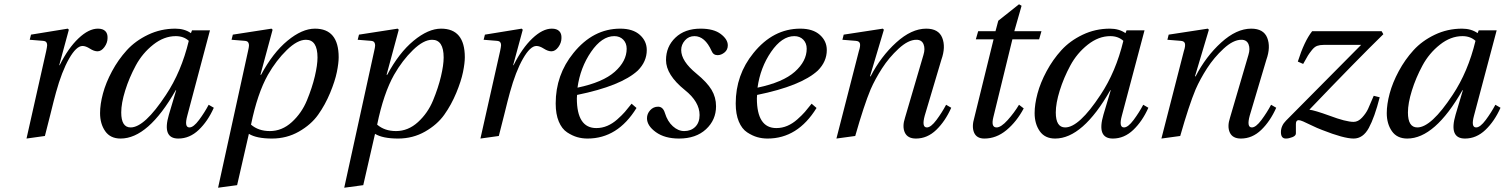

<svg xmlns="http://www.w3.org/2000/svg" viewBox="-20 -636 7038 898"><path d="M104 12 196 -397Q200 -416 200.5 -424Q201 -432 197 -438Q193 -444 181 -445L119 -450L125 -474L297 -502L302 -497L257 -331H259Q299 -411 347 -456.5Q395 -502 438 -502Q461 -502 472.5 -490.5Q484 -479 483 -458Q483 -436 468.5 -416Q454 -396 436 -396Q420 -396 400.5 -408.5Q381 -421 366 -421Q337 -421 303 -361.5Q269 -302 242 -204Q233 -172 215 -98.5Q197 -25 190 0Z M448 -107Q448 -148 461.5 -198.5Q475 -249 504 -303Q533 -357 573 -401Q613 -445 672.5 -473.5Q732 -502 800 -502Q843 -502 873 -481L878 -494H962L856 -95Q841 -40 866 -40Q885 -40 911 -75Q937 -110 956 -146L980 -132Q952 -69 909.5 -28.5Q867 12 814 12Q737 12 770 -100L804 -214H802Q673 12 544 12Q496 12 472 -22.5Q448 -57 448 -107ZM547 -110Q547 -40 591 -40Q656 -40 756 -192Q828 -300 863 -445Q839 -467 802 -467Q747 -467 696.5 -427Q646 -387 615 -329.5Q584 -272 565.5 -212.5Q547 -153 547 -110Z M1000 242 1140 -397Q1144 -414 1144.5 -422.5Q1145 -431 1141 -437.5Q1137 -444 1125 -445L1063 -450L1069 -474L1250 -502L1255 -497L1198 -286H1201Q1256 -389 1324.5 -445.5Q1393 -502 1453 -502Q1564 -502 1564 -368Q1564 -341 1555.5 -299Q1547 -257 1524 -201.5Q1501 -146 1468 -99.5Q1435 -53 1378 -20.5Q1321 12 1252 12Q1180 12 1144 -10L1089 230ZM1154 -53Q1189 -23 1242 -23Q1299 -23 1345 -65Q1391 -107 1415.5 -166.5Q1440 -226 1452.5 -279Q1465 -332 1465 -367Q1465 -450 1411 -450Q1371 -450 1321.5 -402Q1272 -354 1233 -286Q1184 -199 1154 -53Z M1590 242 1730 -397Q1734 -414 1734.5 -422.5Q1735 -431 1731 -437.5Q1727 -444 1715 -445L1653 -450L1659 -474L1840 -502L1845 -497L1788 -286H1791Q1846 -389 1914.5 -445.5Q1983 -502 2043 -502Q2154 -502 2154 -368Q2154 -341 2145.5 -299Q2137 -257 2114 -201.5Q2091 -146 2058 -99.5Q2025 -53 1968 -20.5Q1911 12 1842 12Q1770 12 1734 -10L1679 230ZM1744 -53Q1779 -23 1832 -23Q1889 -23 1935 -65Q1981 -107 2005.5 -166.5Q2030 -226 2042.5 -279Q2055 -332 2055 -367Q2055 -450 2001 -450Q1961 -450 1911.5 -402Q1862 -354 1823 -286Q1774 -199 1744 -53Z M2227 12 2319 -397Q2323 -416 2323.5 -424Q2324 -432 2320 -438Q2316 -444 2304 -445L2242 -450L2248 -474L2420 -502L2425 -497L2380 -331H2382Q2422 -411 2470 -456.5Q2518 -502 2561 -502Q2584 -502 2595.5 -490.5Q2607 -479 2606 -458Q2606 -436 2591.5 -416Q2577 -396 2559 -396Q2543 -396 2523.5 -408.5Q2504 -421 2489 -421Q2460 -421 2426 -361.5Q2392 -302 2365 -204Q2356 -172 2338 -98.5Q2320 -25 2313 0Z M2579 -152Q2579 -286 2662 -388Q2754 -502 2881 -502Q2940 -502 2972.5 -473Q3005 -444 3005 -402Q3005 -348 2963 -306Q2885 -234 2679 -192Q2678 -185 2678 -176Q2678 -37 2769 -37Q2796 -37 2820.5 -47.5Q2845 -58 2867 -77.5Q2889 -97 2902.5 -112.5Q2916 -128 2934 -151L2957 -131Q2869 12 2728 12Q2703 12 2680 5.5Q2657 -1 2632.5 -17Q2608 -33 2593.5 -67.5Q2579 -102 2579 -152ZM2681 -226Q2800 -251 2855.5 -300.5Q2911 -350 2911 -408Q2911 -434 2895 -450.5Q2879 -467 2853 -467Q2795 -467 2744.5 -393.5Q2694 -320 2681 -226Z M3006 -83Q3006 -104 3021 -120.5Q3036 -137 3058 -137Q3081 -137 3090 -107Q3102 -68 3127 -45.5Q3152 -23 3180 -23Q3212 -23 3232 -43Q3252 -63 3252 -98Q3252 -160 3183 -215Q3095 -286 3095 -355Q3095 -418 3139 -460Q3183 -502 3257 -502Q3318 -502 3351 -477Q3384 -452 3384 -424Q3384 -403 3368.5 -390.5Q3353 -378 3336 -378Q3316 -378 3308 -398Q3277 -467 3228 -467Q3201 -467 3183.5 -447Q3166 -427 3166 -402Q3166 -350 3237 -292Q3287 -251 3308 -216Q3329 -181 3329 -139Q3329 -75 3282 -31.5Q3235 12 3156 12Q3089 12 3047.5 -18Q3006 -48 3006 -83Z M3421 -152Q3421 -286 3504 -388Q3596 -502 3723 -502Q3782 -502 3814.5 -473Q3847 -444 3847 -402Q3847 -348 3805 -306Q3727 -234 3521 -192Q3520 -185 3520 -176Q3520 -37 3611 -37Q3638 -37 3662.5 -47.5Q3687 -58 3709 -77.5Q3731 -97 3744.5 -112.5Q3758 -128 3776 -151L3799 -131Q3711 12 3570 12Q3545 12 3522 5.5Q3499 -1 3474.5 -17Q3450 -33 3435.5 -67.5Q3421 -102 3421 -152ZM3523 -226Q3642 -251 3697.5 -300.5Q3753 -350 3753 -408Q3753 -434 3737 -450.5Q3721 -467 3695 -467Q3637 -467 3586.5 -393.5Q3536 -320 3523 -226Z M3892 12 3997 -397Q4005 -421 4002 -432.5Q3999 -444 3982 -445L3920 -450L3926 -474L4109 -502L4114 -497L4049 -279H4052Q4100 -372 4171.5 -437Q4243 -502 4312 -502Q4370 -502 4387 -459Q4404 -416 4383 -357L4305 -95Q4290 -40 4315 -40Q4334 -40 4360 -75Q4386 -110 4405 -146L4429 -132Q4401 -69 4359 -28.5Q4317 12 4264 12Q4225 12 4212 -16Q4199 -44 4213 -86L4299 -379Q4308 -408 4299.5 -429Q4291 -450 4266 -450Q4228 -450 4183 -408.5Q4138 -367 4105.5 -316.5Q4073 -266 4052 -218Q4021 -144 3980 0Z M4537 -86 4627 -452H4544L4555 -490H4636L4649 -539L4746 -616L4758 -609L4724 -490H4851L4840 -452H4715L4626 -88Q4614 -40 4641 -40Q4662 -40 4693 -74.5Q4724 -109 4746 -146L4768 -129Q4735 -67 4687.5 -27.5Q4640 12 4584 12Q4548 12 4536 -15.5Q4524 -43 4537 -86Z M4819 -107Q4819 -148 4832.5 -198.5Q4846 -249 4875 -303Q4904 -357 4944 -401Q4984 -445 5043.5 -473.5Q5103 -502 5171 -502Q5214 -502 5244 -481L5249 -494H5333L5227 -95Q5212 -40 5237 -40Q5256 -40 5282 -75Q5308 -110 5327 -146L5351 -132Q5323 -69 5280.5 -28.5Q5238 12 5185 12Q5108 12 5141 -100L5175 -214H5173Q5044 12 4915 12Q4867 12 4843 -22.5Q4819 -57 4819 -107ZM4918 -110Q4918 -40 4962 -40Q5027 -40 5127 -192Q5199 -300 5234 -445Q5210 -467 5173 -467Q5118 -467 5067.5 -427Q5017 -387 4986 -329.5Q4955 -272 4936.5 -212.5Q4918 -153 4918 -110Z M5412 12 5517 -397Q5525 -421 5522 -432.5Q5519 -444 5502 -445L5440 -450L5446 -474L5629 -502L5634 -497L5569 -279H5572Q5620 -372 5691.5 -437Q5763 -502 5832 -502Q5890 -502 5907 -459Q5924 -416 5903 -357L5825 -95Q5810 -40 5835 -40Q5854 -40 5880 -75Q5906 -110 5925 -146L5949 -132Q5921 -69 5879 -28.5Q5837 12 5784 12Q5745 12 5732 -16Q5719 -44 5733 -86L5819 -379Q5828 -408 5819.5 -429Q5811 -450 5786 -450Q5748 -450 5703 -408.5Q5658 -367 5625.5 -316.5Q5593 -266 5572 -218Q5541 -144 5500 0Z M5995 -72Q6017 -95 6346 -426H6170Q6153 -426 6140.5 -421.5Q6128 -417 6116 -402Q6104 -387 6097.5 -376.5Q6091 -366 6075 -337L6050 -348Q6080 -443 6117 -490H6442L6450 -476Q6327 -356 6104 -123Q6129 -120 6198 -95Q6275 -66 6311 -66Q6332 -66 6350.5 -86Q6369 -106 6378.5 -126.5Q6388 -147 6405 -188L6433 -181Q6409 -87 6382 -37.5Q6355 12 6311 12Q6265 12 6164 -28Q6140 -37 6114.5 -49.5Q6089 -62 6075 -68Q6061 -74 6054 -74Q6041 -74 6041 -56V-12Q6041 -1 6024.5 5.5Q6008 12 5994 12Q5971 12 5971 -18Q5971 -48 5995 -72Z M6466 -107Q6466 -148 6479.5 -198.5Q6493 -249 6522 -303Q6551 -357 6591 -401Q6631 -445 6690.5 -473.5Q6750 -502 6818 -502Q6861 -502 6891 -481L6896 -494H6980L6874 -95Q6859 -40 6884 -40Q6903 -40 6929 -75Q6955 -110 6974 -146L6998 -132Q6970 -69 6927.5 -28.5Q6885 12 6832 12Q6755 12 6788 -100L6822 -214H6820Q6691 12 6562 12Q6514 12 6490 -22.5Q6466 -57 6466 -107ZM6565 -110Q6565 -40 6609 -40Q6674 -40 6774 -192Q6846 -300 6881 -445Q6857 -467 6820 -467Q6765 -467 6714.5 -427Q6664 -387 6633 -329.5Q6602 -272 6583.5 -212.5Q6565 -153 6565 -110Z"/></svg>

Font: Heuristica
Style: Italic
Weight: 400
Italic angle: -13°
Version: Version 1.0.2